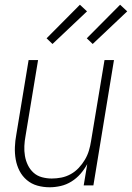

<svg xmlns="http://www.w3.org/2000/svg" viewBox="-20 -784 558 812"><path d="M190 8Q163 8 138 1Q113 -6 93.5 -22.5Q74 -39 62.5 -61.5Q51 -84 46.5 -109.5Q42 -135 43 -162Q44 -189 49 -215L101 -530H141L88 -209Q84 -188 83 -166.5Q82 -145 85.5 -124.5Q89 -104 98 -85.5Q107 -67 122 -53.5Q137 -40 157.5 -34.5Q178 -29 199 -29Q219 -29 239.5 -33Q260 -37 279 -47.5Q298 -58 313 -74Q328 -90 339 -108.5Q350 -127 356 -147Q362 -167 365 -187L422 -530H462L375 0H334L349 -90Q337 -68 320.5 -49Q304 -30 282.5 -16.5Q261 -3 237 2.5Q213 8 190 8ZM372 -598 347 -622 488 -764 518 -736ZM202 -598 177 -622 318 -764 348 -736Z"/></svg>

Font: Iosevka Curly XLtObl
Style: Regular
Weight: 200
Italic angle: -9°
Monospace: yes
Designer: Belleve Invis
Foundry: Belleve Invis
Version: Version 11.1.0; ttfautohint (v1.8.3)